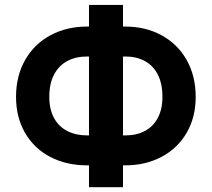

<svg xmlns="http://www.w3.org/2000/svg" viewBox="-20 -740 871 789"><path d="M784.2 -341.8Q784.2 -258.3 747.1 -194.3Q710 -130.4 644 -95.5Q578.1 -60.5 494.1 -60.5H485.4V29.3H345.7V-60.5H337.9Q252.9 -60.5 186.5 -95.2Q120.1 -129.9 83 -193.8Q45.9 -257.8 45.9 -341.8Q45.9 -428.2 83.5 -493.9Q121.1 -559.6 187.5 -595.2Q253.9 -630.9 337.9 -630.9H345.7V-719.7H485.4V-630.9H494.1Q578.1 -630.9 644 -595Q710 -559.1 747.1 -493.4Q784.2 -427.7 784.2 -341.8ZM182.6 -341.8Q182.6 -290.5 202.1 -254.9Q221.7 -219.2 256.8 -201.4Q292 -183.6 337.9 -183.6H345.7V-507.8H337.9Q291 -507.8 256.1 -489Q221.2 -470.2 201.9 -433.1Q182.6 -396 182.6 -341.8ZM495.1 -183.6Q541 -183.6 575.2 -201.7Q609.4 -219.7 628.4 -255.4Q647.5 -291 647.5 -341.8Q647.5 -396 628.7 -433.1Q609.9 -470.2 575.4 -489Q541 -507.8 495.1 -507.8H485.4V-183.6Z"/></svg>

Font: Pretendard GOV
Style: Bold
Weight: 700
Designer: Base glyphs from Inter by Rasmus Andersson; Hangeul glyphs from Noto Sans CJK(Source Han Sans) by Jang Soo-young and Kan
Foundry: Kil Hyung-jin
Version: Version 1.309